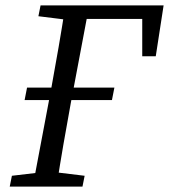

<svg xmlns="http://www.w3.org/2000/svg" viewBox="-20 -690 625 710"><path d="M71 -320H394L403 -366H80L71 -320ZM16 0H285L293 -40L169 -55H151L24 -40L16 0ZM101 0H189C205 -103 223 -207 242 -310L310 -670H222C206 -567 188 -463 169 -360L101 0ZM122 -630 243 -615H255L266 -670H130L122 -630ZM256 -620H542L506 -670V-482H556L585 -670H266L256 -620Z"/></svg>

Font: Source Serif Variable
Style: Italic
Weight: 389
Italic angle: -12°
Designer: Frank Grießhammer
Foundry: Adobe Systems Incorporated
Version: Version 3.001;hotconv 1.0.111;makeotfexe 2.5.65597